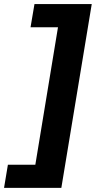

<svg xmlns="http://www.w3.org/2000/svg" viewBox="-67 -761 496 939"><path d="M381.7 -741.1H101.6L82.4 -627.8H216.6L105.8 44.7H-28.4L-47.2 157.7H233Z"/></svg>

Font: Margiela Sans
Style: Bold Italic
Weight: 700
Italic angle: -9.39999°
Designer: Stefan Endress, Andreas Faust
Version: Version 1.100;FEAKit 1.0